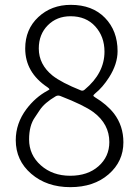

<svg xmlns="http://www.w3.org/2000/svg" viewBox="-20 -759 575 792"><path d="M45 -181Q45 -250 89 -309Q126 -358 176 -385Q184 -389 184 -391Q184 -393 176 -399Q84 -460 84 -559Q84 -638 138 -688.5Q192 -739 272 -739Q361 -739 413 -685.5Q465 -632 465 -548Q465 -495 430 -440Q403 -398 373 -374Q365 -367 365 -364.5Q365 -362 373 -357Q421 -328 450 -291Q489 -240 489 -172Q489 -93 428 -40Q367 13 270 13Q173 13 109 -42Q45 -97 45 -181ZM431 -173Q431 -247 366 -296Q327 -325 229 -363Q219 -367 210 -362Q164 -335 144 -305Q134 -290 124 -275Q100 -241 100 -184Q100 -120 148.5 -77Q197 -34 269.5 -34Q342 -34 386.5 -73.5Q431 -113 431 -173ZM314 -386Q322 -383 329 -389Q411 -457 411 -546Q411 -608 373 -650Q335 -692 271 -692Q214 -692 177 -654.5Q140 -617 140 -559Q140 -493 197 -447Q234 -418 314 -386Z"/></svg>

Font: Resource Han Rounded JP Light
Style: Regular
Weight: 300
Designer: Cyano Hao (round all glyphs); Ryoko NISHIZUKA 西塚涼子 (kana, bopomofo & ideographs); Paul D. Hunt (Latin, Greek & Cyrillic)
Foundry: Cyano Hao
Version: 0.990